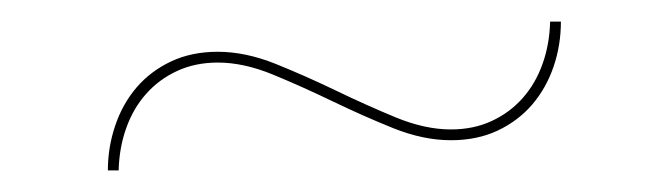

<svg xmlns="http://www.w3.org/2000/svg" viewBox="-20 -384 620 178"><path d="M398 -264Q419 -264 435.8 -271.8Q452.5 -279.5 464.5 -293Q476.5 -306.5 483 -324.8Q489.5 -343 490 -364H500Q500 -342 493.2 -322.2Q486.5 -302.5 473.5 -287.2Q460.5 -272 441.5 -263Q422.5 -254 398 -254Q372.5 -254 344.5 -265.2Q316.5 -276.5 288.5 -290Q260.5 -303.5 233.2 -314.8Q206 -326 182 -326Q161 -326 144.2 -318.2Q127.5 -310.5 115.5 -297Q103.5 -283.5 97 -265.2Q90.5 -247 90 -226H80Q80 -247.5 86.8 -267.5Q93.5 -287.5 106.5 -302.8Q119.5 -318 138.5 -327Q157.5 -336 182 -336Q207.5 -336 235.5 -324.8Q263.5 -313.5 291.5 -300Q319.5 -286.5 346.8 -275.2Q374 -264 398 -264Z"/></svg>

Font: Lato TR Hairline
Style: Regular
Weight: 250
Designer: Lukasz Dziedzic
Foundry: Lukasz Dziedzic
Version: Version 1.104 2013